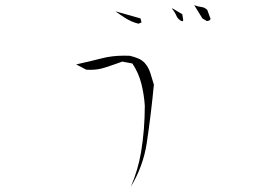

<svg xmlns="http://www.w3.org/2000/svg" viewBox="-20 -763 1040 742"><path d="M329.1 -493.2Q358.9 -493.2 384.3 -501.5Q417.5 -512.2 452.6 -524.9L491.7 -517.6Q515.6 -481.4 526.1 -440.2Q536.6 -398.9 539.6 -354.5Q539.6 -261.2 524.9 -173.8Q513.2 -105.5 485.8 -41.5Q534.2 -122.1 547.4 -211.9Q564 -323.2 574.7 -436Q567.9 -457 561.3 -479.7Q554.7 -502.4 538.6 -520.5Q526.9 -532.2 512.5 -537.8Q498 -543.5 481.9 -547.4Q470.7 -547.9 460 -547.9Q413.1 -547.9 373.5 -537.6Q325.7 -525.4 274.9 -514.2V-513.7L313.5 -493.7Q321.8 -493.2 329.1 -493.2ZM426.3 -719.2Q443.4 -706.5 461.9 -694.8Q487.3 -678.2 515.1 -671.4L526.9 -676.3L522.9 -691.9ZM645.5 -728.5Q656.2 -715.8 662.6 -700.2Q668.5 -687.5 682.6 -681.2H686L688 -684.6L684.6 -708L645 -731.4ZM762.2 -691.9 779.3 -681.6 788.6 -683.6 793.9 -689.5 781.2 -724.1Q772 -734.4 757.6 -736.1Q743.2 -737.8 730.5 -743.2Z"/></svg>

Font: Bakudai
Style: Light
Weight: 300
Version: Version 1.48